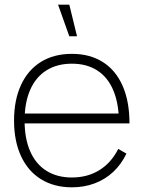

<svg xmlns="http://www.w3.org/2000/svg" viewBox="-20 -785 613 820"><path d="M40 -270Q40 -358 69.8 -422.2Q99.5 -486.5 155 -520.8Q210.5 -555 287 -555Q364 -555 419.2 -520Q474.5 -485 503.8 -418.2Q533 -351.5 533 -258H488V-272Q486 -349.5 462.2 -403.2Q438.5 -457 394 -485Q349.5 -513 287 -513Q223.5 -513 178 -484.2Q132.5 -455.5 108.8 -401Q85 -346.5 85 -270Q85 -193.5 108.8 -139Q132.5 -84.5 178 -55.8Q223.5 -27 287 -27Q353.5 -27 404.2 -58.2Q455 -89.5 485 -149L520 -129Q498 -83 463.5 -50.8Q429 -18.5 384.2 -1.8Q339.5 15 287 15Q211 15 155.2 -19.5Q99.5 -54 69.8 -118.2Q40 -182.5 40 -270ZM67 -300H507V-258H67ZM228 -765 276 -630H309L276 -765Z"/></svg>

Font: Tap Sans
Style: Regular
Weight: 400
Designer: Tap Payments
Foundry: Tap Payments
Version: Version 1.001;Glyphs 3.1.2 (3151)